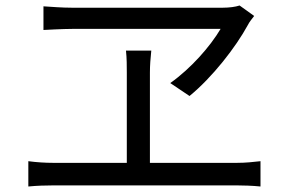

<svg xmlns="http://www.w3.org/2000/svg" viewBox="-20 -712 1040 698"><path d="M904 -654 851 -692C836 -687 813 -684 791 -684C699 -684 319 -684 240 -684C206 -684 169 -687 138 -689V-603C138 -603 208 -607 245 -607C312 -607 704 -607 782 -607C744 -543 675 -464 599 -410L669 -363C752 -431 837 -540 881 -621C887 -633 895 -642 904 -654ZM83 -126V-34C114 -37 145 -38 173 -38H842C862 -38 899 -37 927 -34V-126C900 -123 873 -120 842 -120H525V-448C525 -474 527 -499 530 -528H438C441 -500 441 -471 441 -448V-120H173C144 -120 113 -122 83 -126Z"/></svg>

Font: Noto Sans Mono CJK SC
Style: Regular
Weight: 400
Designer: Ryoko NISHIZUKA 西塚涼子 (kana, bopomofo & ideographs); Paul D. Hunt (Latin, Greek & Cyrillic); Sandoll Communications 산돌커뮤니
Foundry: Adobe
Version: Version 2.004;hotconv 1.0.118;makeotfexe 2.5.65603